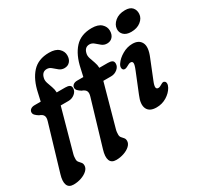

<svg xmlns="http://www.w3.org/2000/svg" viewBox="-191 -957 1449 1387"><g transform="rotate(-30 533.0 -263.0)"><path d="M43.5 -408Q43.5 -423.5 56 -433.2Q68.5 -443 89 -443H140.5L155 -507Q176 -607.5 227 -663.5Q278 -719.5 368.5 -719.5Q422 -719.5 448.2 -695Q474.5 -670.5 474.5 -637.5Q474.5 -605 457.2 -585.8Q440 -566.5 411.5 -566.5Q387 -566.5 368.5 -581.2Q350 -596 333.2 -610.8Q316.5 -625.5 296 -625.5Q255.5 -625.5 245.5 -579Q241 -560.5 248.2 -538.2Q255.5 -516 264.5 -491.8Q273.5 -467.5 274 -443H345Q367.5 -443 380 -436Q392.5 -429 392.5 -410.5Q392.5 -384.5 369.5 -365.8Q346.5 -347 317 -347H252L156.5 -1.5Q152.5 12 151.5 23.2Q150.5 34.5 150.5 44Q150.5 59 158.8 68.5Q167 78 175.5 87.8Q184 97.5 184 113.5Q184 136.5 164 155Q144 173.5 112.8 184.2Q81.5 195 48 195Q8.5 195 -3 165Q-14.5 135 2.5 79.5L113.5 -294.5Q122.5 -323.5 114.2 -339.5Q106 -355.5 80.5 -364Q63.5 -374.5 53.5 -385Q43.5 -395.5 43.5 -408ZM399 -408Q399 -423.5 411.5 -433.2Q424 -443 444.5 -443H496L510.5 -507Q531.5 -607.5 582.5 -663.5Q633.5 -719.5 724 -719.5Q777.5 -719.5 803.8 -695Q830 -670.5 830 -637.5Q830 -605 812.8 -585.8Q795.5 -566.5 767 -566.5Q742.5 -566.5 724 -581.2Q705.5 -596 688.8 -610.8Q672 -625.5 651.5 -625.5Q611 -625.5 601 -579Q596.5 -560.5 603.8 -538.2Q611 -516 620 -491.8Q629 -467.5 629.5 -443H700.5Q723 -443 735.5 -436Q748 -429 748 -410.5Q748 -384.5 725 -365.8Q702 -347 672.5 -347H607.5L512 -1.5Q508 12 507 23.2Q506 34.5 506 44Q506 59 514.2 68.5Q522.5 78 531 87.8Q539.5 97.5 539.5 113.5Q539.5 136.5 519.5 155Q499.5 173.5 468.2 184.2Q437 195 403.5 195Q364 195 352.5 165Q341 135 358 79.5L469 -294.5Q478 -323.5 469.8 -339.5Q461.5 -355.5 436 -364Q419 -374.5 409 -385Q399 -395.5 399 -408ZM960 -552Q919.5 -552 898.5 -572.5Q877.5 -593 879.5 -622Q881.5 -657 913.5 -684Q945.5 -711 997.5 -711Q1038.5 -711 1057.2 -689.8Q1076 -668.5 1074 -636.5Q1072 -602 1040.5 -577Q1009 -552 960 -552ZM921 -166.5Q907 -132.5 909 -118Q911 -103.5 927 -103.5Q939 -103.5 958.5 -116Q967 -121.5 974.2 -123Q981.5 -124.5 989 -119Q997 -113 997.2 -99.8Q997.5 -86.5 988 -69Q968.5 -34.5 930.2 -11.2Q892 12 845.5 12Q787 12 769.2 -26.5Q751.5 -65 780 -131L846.5 -295Q863 -335 861.2 -349.5Q859.5 -364 843 -364Q835.5 -364 827.5 -360.2Q819.5 -356.5 809 -350.5Q787 -338 774.5 -345.5Q765.5 -351.5 765 -365.2Q764.5 -379 775.5 -395Q797 -427 837.8 -450.5Q878.5 -474 922 -474Q976 -474 995.5 -435.5Q1015 -397 983.5 -322Z"/></g></svg>

Font: Fraunces 9pt SuperSoft SemiBold
Style: Italic
Weight: 600
Italic angle: -16°
Version: Version 1.000;[0bf87f6ff]